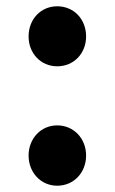

<svg xmlns="http://www.w3.org/2000/svg" viewBox="-20 -577 365 611"><path d="M162 -366C215 -366 254 -407 254 -461C254 -516 215 -557 162 -557C110 -557 71 -516 71 -461C71 -407 110 -366 162 -366ZM162 14C215 14 254 -28 254 -82C254 -136 215 -178 162 -178C110 -178 71 -136 71 -82C71 -28 110 14 162 14Z"/></svg>

Font: Genne Gothic Bold
Style: Regular
Weight: 700
Designer: Ryoko NISHIZUKA (kana & ideographs); Paul D. Hunt (Latin, Greek & Cyrillic); Wenlong ZHANG (bopomofo); Sandoll Communica
Foundry: Adobe Systems Incorporated
Version: Version 1.004;PS 1.004;hotconv 16.6.51;makeotf.lib2.5.65220